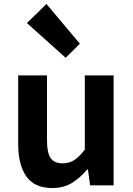

<svg xmlns="http://www.w3.org/2000/svg" viewBox="-20 -944 677 978"><path d="M246.4 13.8Q155.3 13.8 113.9 -45.8Q72.6 -105.3 72.6 -210.6V-559.8H219.4V-228.7Q219.4 -164.3 238.3 -138.2Q257.3 -112 298.6 -112Q332.7 -112 358.4 -128.6Q384.1 -145.2 412 -182.1V-559.8H558.8V0H438.9L427.9 -80.6H424.3Q388.2 -37.8 346 -12Q303.8 13.8 246.4 13.8ZM314.4 -649.7 117.2 -826.6 216.7 -923.7 386.9 -721.2Z"/></svg>

Font: Noto Sans HK Thin
Style: Regular
Weight: 100
Designer: Ryoko NISHIZUKA 西塚涼子 (kana, bopomofo & ideographs); Paul D. Hunt (Latin, Greek & Cyrillic); Sandoll Communications 산돌커뮤니
Foundry: Adobe
Version: Version 2.004-H2;hotconv 1.0.118;makeotfexe 2.5.65603